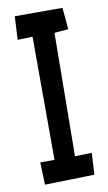

<svg xmlns="http://www.w3.org/2000/svg" viewBox="-80 -729 432 766"><g transform="rotate(-10 135.5 -345.5)"><path d="M244.6 -96.7 239.7 -8.8 38.6 -3.9 35.6 -94.7H93.3L92.3 -593.8L31.7 -591.8L36.6 -686.5H230L237.8 -598.6L181.2 -593.8L176.3 -94.7Z"/></g></svg>

Font: Maiden Orange
Style: Regular
Weight: 400
Designer: Astigmatic (AOETI)
Foundry: Astigmatic (AOETI)
Version: Version 1.001